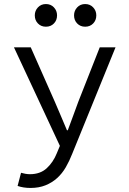

<svg xmlns="http://www.w3.org/2000/svg" viewBox="-20 -720 640 949"><path d="M131 209Q95 209 67 199L84 134Q94 137 105.5 139Q117 141 128 141Q179 141 211 111.5Q243 82 261 37L276 1L49 -486H132L251 -217Q265 -185 280.5 -148Q296 -111 311 -76H315Q328 -111 341.5 -147.5Q355 -184 367 -217L473 -486H551L337 40Q323 76 305 107Q287 138 262 160.5Q237 183 204.5 196Q172 209 131 209ZM207 -588Q183 -588 167.5 -604Q152 -620 152 -644Q152 -667 167.5 -683.5Q183 -700 207 -700Q231 -700 246.5 -683.5Q262 -667 262 -644Q262 -620 246.5 -604Q231 -588 207 -588ZM401 -588Q377 -588 361.5 -604Q346 -620 346 -644Q346 -667 361.5 -683.5Q377 -700 401 -700Q425 -700 440.5 -683.5Q456 -667 456 -644Q456 -620 440.5 -604Q425 -588 401 -588Z"/></svg>

Font: Source Code Pro
Style: Regular
Weight: 400
Monospace: yes
Designer: Paul D. Hunt, Teo Tuominen
Foundry: Adobe Systems Incorporated
Version: Version 2.030;PS 1.000;hotconv 16.6.51;makeotf.lib2.5.65220